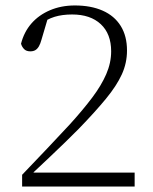

<svg xmlns="http://www.w3.org/2000/svg" viewBox="-20 -683 562 703"><path d="M61 0V-43Q108 -92 153 -139.5Q198 -187 236 -228Q284 -281 317.5 -325.5Q351 -370 369 -411.5Q387 -453 387 -495Q387 -559 349 -594.5Q311 -630 244 -630Q208 -630 180 -621.5Q152 -613 120 -590L158 -626L132 -538Q128 -523 122.5 -513.5Q117 -504 109.5 -499.5Q102 -495 91 -495Q76 -495 68 -503.5Q60 -512 57 -523Q68 -566 95 -597Q122 -628 163 -645.5Q204 -663 254 -663Q313 -663 356 -644Q399 -625 422 -588Q445 -551 445 -498Q445 -452 426 -410.5Q407 -369 368 -321.5Q329 -274 268 -211Q246 -189 218.5 -162Q191 -135 159 -105Q127 -75 92 -42L103 -70V-51H473V0Z"/></svg>

Font: Source Serif 4 Light
Style: Regular
Weight: 300
Designer: Frank Grießhammer
Foundry: Adobe Systems Incorporated
Version: Version 4.004;hotconv 1.0.116;makeotfexe 2.5.65601